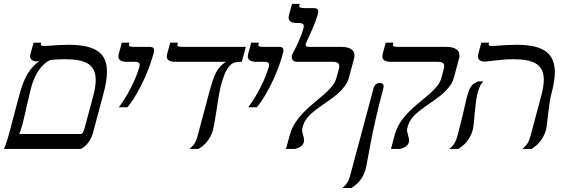

<svg xmlns="http://www.w3.org/2000/svg" viewBox="-49 -757 2860 976"><path d="M145.5 -445.8Q143.1 -445.3 141.4 -445.3Q139.6 -445.3 137.7 -445.3Q123.5 -445.3 113.8 -451.7Q104 -458 104 -471.2Q104 -475.6 105.5 -481L121.6 -540H160.6L159.2 -534.7Q158.7 -533.2 158.7 -531.2Q158.7 -527.3 162.4 -525.1Q166 -522.9 176.3 -522.9Q178.7 -522.9 182.4 -523.2Q186 -523.4 189.9 -523.9Q216.3 -526.4 245.4 -527.8Q274.4 -529.3 300.8 -529.3Q354 -529.3 391.1 -520.5Q428.2 -511.7 451.2 -494.6Q474.1 -477.5 484.4 -452.1Q494.6 -426.8 494.6 -393.1Q494.6 -368.7 490 -340.3Q485.4 -312 476.6 -279.8L423.3 -80.6Q416.5 -55.2 400.4 -33.2Q384.3 -11.2 361.8 0H-29.3Q-20.5 -18.6 -14.6 -37.6Q-8.8 -56.6 -3.4 -75.2L47.9 -269.5Q58.6 -308.6 69.3 -336.2Q80.1 -363.8 92.3 -383.5Q104.5 -403.3 118.7 -418Q132.8 -432.6 150.4 -446.3Q148.9 -446.3 147.7 -446Q146.5 -445.8 145.5 -445.8ZM108.9 -310.5Q106.4 -300.8 102.8 -285.6Q99.1 -270.5 95 -252.7Q90.8 -234.9 86.4 -215.3Q82 -195.8 77.9 -178Q73.7 -160.2 70.1 -145Q66.4 -129.9 64 -120.6Q61 -109.4 56.4 -96.2Q51.8 -83 48.8 -75.7H357.4Q369.1 -75.7 373.5 -85.2Q377.9 -94.7 380.9 -105.5L423.8 -264.6Q437.5 -314.5 437.5 -350.1Q437.5 -379.9 427.7 -400.4Q418 -420.9 398.4 -433.1Q378.9 -445.3 349.6 -450.7Q320.3 -456.1 281.2 -456.1Q264.6 -456.1 246.1 -455.1Q227.5 -454.1 208 -452.1Q177.7 -440.4 151.1 -404.1Q124.5 -367.7 108.9 -310.5Z M555.2 -211.9Q580.6 -245.6 599.6 -279.8Q618.7 -314 631.6 -342.5Q644.5 -371.1 651.1 -390.9Q657.7 -410.6 659.2 -415Q661.1 -421.4 661.1 -427.2Q661.1 -442.9 638.7 -442.9H593.3Q575.7 -442.9 564.2 -449.5Q552.7 -456.1 552.7 -470.2Q552.7 -475.1 554.2 -481L570.3 -540H609.4L606.9 -531.7Q606.4 -530.3 606.4 -528.3Q606.4 -523.4 612.8 -521Q619.1 -518.6 637.2 -518.6H714.8Q722.2 -518.6 728 -515.1Q733.9 -511.7 733.9 -500.5Q733.9 -494.1 731.9 -486.8Q725.1 -460.9 713.1 -426.8Q701.2 -392.6 684.3 -355.7Q667.5 -318.8 646.2 -281.5Q625 -244.1 599.1 -211.9Z M1200.7 -518.6 1180.2 -442.9H1169.4Q1153.3 -442.9 1140.1 -437.7Q1127 -432.6 1115.2 -418.9Q1103.5 -405.3 1093.3 -381.1Q1083 -356.9 1072.8 -318.4Q1070.3 -308.6 1067.1 -291.3Q1064 -273.9 1060.3 -252.2Q1056.6 -230.5 1053.2 -207Q1049.8 -183.6 1046.1 -162.1Q1042.5 -140.6 1039.3 -123Q1036.1 -105.5 1033.7 -96.2Q1028.3 -77.1 1020 -62Q1011.7 -46.9 1002 -35.2Q992.2 -23.4 981.4 -14.9Q970.7 -6.3 960.9 0H913.6Q924.8 -8.3 936 -22.2Q947.3 -36.1 955.1 -64.9L1009.8 -269.5Q1020.5 -310.1 1029.3 -338.1Q1038.1 -366.2 1047.9 -385.5Q1057.6 -404.8 1069.8 -418.2Q1082 -431.6 1099.1 -442.9H839.4Q821.8 -442.9 810.3 -449.5Q798.8 -456.1 798.8 -470.2Q798.8 -475.1 800.3 -481L816.4 -540H855.5L853 -531.7Q852.5 -530.8 852.5 -528.3Q852.5 -523.4 858.6 -521Q864.7 -518.6 883.3 -518.6Z M1212.9 -211.9Q1238.3 -245.6 1257.3 -279.8Q1276.4 -314 1289.3 -342.5Q1302.2 -371.1 1308.8 -390.9Q1315.4 -410.6 1316.9 -415Q1318.8 -421.4 1318.8 -427.2Q1318.8 -442.9 1296.4 -442.9H1251Q1233.4 -442.9 1221.9 -449.5Q1210.4 -456.1 1210.4 -470.2Q1210.4 -475.1 1211.9 -481L1228 -540H1267.1L1264.6 -531.7Q1264.2 -530.3 1264.2 -528.3Q1264.2 -523.4 1270.5 -521Q1276.9 -518.6 1294.9 -518.6H1372.6Q1379.9 -518.6 1385.7 -515.1Q1391.6 -511.7 1391.6 -500.5Q1391.6 -494.1 1389.6 -486.8Q1382.8 -460.9 1370.8 -426.8Q1358.9 -392.6 1342 -355.7Q1325.2 -318.8 1304 -281.5Q1282.7 -244.1 1256.8 -211.9Z M1495.6 -34.7Q1491.7 -21 1480.7 -12.9Q1469.7 -4.9 1451.2 0H1404.8L1423.8 -69.8Q1433.6 -106 1453.4 -135.3Q1473.1 -164.6 1497.3 -189Q1521.5 -213.4 1547.6 -234.6Q1573.7 -255.9 1596.9 -276.1Q1620.1 -296.4 1637.5 -317.1Q1654.8 -337.9 1661.1 -361.3L1673.8 -407.2Q1675.8 -413.6 1675.8 -419.9Q1675.8 -432.6 1667.5 -437.7Q1659.2 -442.9 1643.6 -442.9H1458Q1448.2 -442.9 1441.2 -449.7Q1434.1 -456.5 1434.1 -467.8Q1434.1 -471.7 1435.1 -475.8Q1436 -480 1438.5 -484.4Q1455.6 -516.6 1466.1 -539.8Q1476.6 -563 1482.4 -578.1Q1488.3 -593.3 1490.2 -601.3Q1492.2 -609.4 1493.2 -612.3Q1495.1 -618.7 1495.1 -624.5Q1495.1 -640.1 1472.7 -640.1H1458.5Q1440.9 -640.1 1429.4 -646.7Q1418 -653.3 1418 -667.5Q1418 -672.4 1419.4 -678.2L1435.5 -737.3H1474.6L1472.2 -729Q1471.7 -728 1471.7 -725.6Q1471.7 -720.7 1477.8 -718.3Q1483.9 -715.8 1502.4 -715.8H1548.8Q1556.2 -715.8 1562.3 -712.2Q1568.4 -708.5 1568.4 -697.3Q1568.4 -691.4 1566.4 -684.1Q1558.6 -655.8 1542.7 -618.4Q1526.9 -581.1 1507.8 -540.5Q1506.8 -538.1 1505.6 -535.2Q1504.4 -532.2 1504.4 -529.3Q1504.4 -524.9 1508.1 -521.7Q1511.7 -518.6 1522.5 -518.6H1687Q1717.3 -518.6 1735.1 -507.8Q1752.9 -497.1 1752.9 -475.6Q1752.9 -467.8 1751 -460.4L1725.6 -366.2Q1719.7 -341.3 1704.6 -320.6Q1689.5 -299.8 1668.9 -281.7Q1648.4 -263.7 1625 -247.6Q1601.6 -231.4 1578.9 -215.3Q1556.2 -199.2 1536.9 -182.9Q1517.6 -166.5 1505.4 -147.9Q1495.6 -132.8 1491.2 -117.7Q1486.8 -102.5 1486.8 -96.7Q1486.8 -84.5 1491.7 -70.6Q1496.6 -56.6 1496.6 -43.9Q1496.6 -41.5 1496.6 -39.3Q1496.6 -37.1 1495.6 -34.7Z M1935.1 -442.9Q1917.5 -442.9 1906 -449.5Q1894.5 -456.1 1894.5 -470.2Q1894.5 -475.1 1896 -481L1911.6 -540H1950.7L1948.7 -531.7Q1948.2 -530.3 1948.2 -527.8Q1948.2 -523.4 1954.3 -521Q1960.4 -518.6 1978.5 -518.6H2220.2Q2250.5 -518.6 2268.6 -507.8Q2286.6 -497.1 2286.6 -475.1Q2286.6 -467.8 2284.7 -460.4L2259.3 -366.2Q2253.4 -341.3 2238.3 -320.6Q2223.1 -299.8 2202.6 -281.7Q2182.1 -263.7 2158.7 -247.6Q2135.3 -231.4 2112.5 -215.3Q2089.8 -199.2 2070.6 -182.9Q2051.3 -166.5 2039.1 -147.9Q2029.3 -132.8 2024.7 -117.7Q2020 -102.5 2020 -97.2Q2020 -90.8 2021.7 -84.2Q2023.4 -77.6 2025.1 -70.6Q2026.9 -63.5 2028.6 -56.6Q2030.3 -49.8 2030.3 -43.5Q2030.3 -25.9 2017.8 -15.6Q2005.4 -5.4 1984.9 0H1938.5L1957 -69.8Q1966.8 -106.4 1986.3 -135.5Q2005.9 -164.6 2030.3 -189.2Q2054.7 -213.9 2081.1 -234.9Q2107.4 -255.9 2130.6 -276.1Q2153.8 -296.4 2171.1 -317.1Q2188.5 -337.9 2194.8 -361.3L2207 -407.2Q2208 -411.1 2208.5 -414.6Q2209 -418 2209 -420.9Q2209 -432.6 2200.9 -437.7Q2192.9 -442.9 2177.2 -442.9ZM1900.4 -311Q1877 -223.6 1861.1 -153.3Q1845.2 -83 1835.2 -30.8Q1825.2 21.5 1819.3 54.9Q1813.5 88.4 1810.1 102.5Q1804.7 121.6 1796.4 136.7Q1788.1 151.9 1778.3 163.6Q1768.6 175.3 1757.8 183.8Q1747.1 192.4 1737.8 198.7H1690.4Q1696.3 194.8 1701.9 189.5Q1707.5 184.1 1712.9 176.5Q1718.3 168.9 1722.9 158.4Q1727.5 147.9 1731.4 133.8L1850.6 -311Q1854 -323.2 1863 -329.3Q1872.1 -335.4 1881.8 -335.4Q1889.6 -335.4 1895.5 -331.1Q1901.4 -326.7 1901.4 -317.9Q1901.4 -315.9 1900.4 -311Z M2354 -96.2Q2348.6 -77.1 2340.3 -62Q2332 -46.9 2322.3 -35.2Q2312.5 -23.4 2301.8 -14.9Q2291 -6.3 2281.2 0H2234.4Q2239.7 -3.9 2245.6 -9.3Q2251.5 -14.6 2256.8 -22.2Q2262.2 -29.8 2267.1 -40.3Q2272 -50.8 2275.9 -64.9L2292 -127Q2293.5 -132.3 2296.1 -143.8Q2298.8 -155.3 2302.2 -169.2Q2305.7 -183.1 2309.1 -198.5Q2312.5 -213.9 2315.9 -227.8Q2319.3 -241.7 2321.8 -252.4Q2324.2 -263.2 2325.7 -268.1Q2330.6 -287.1 2335.7 -299.3Q2340.8 -311.5 2346.9 -319.6Q2353 -327.6 2361.3 -332.8Q2369.6 -337.9 2381.3 -343.3H2409.2Q2397.5 -334.5 2389.6 -316.2Q2381.8 -297.9 2376.7 -274.7Q2371.6 -251.5 2368.7 -225.1Q2365.7 -198.7 2363.5 -174.3Q2361.3 -149.9 2359.4 -129.2Q2357.4 -108.4 2354 -96.2ZM2726.1 -96.2Q2720.7 -77.1 2712.4 -62Q2704.1 -46.9 2694.3 -35.2Q2684.6 -23.4 2673.8 -14.9Q2663.1 -6.3 2653.3 0H2606Q2617.2 -8.3 2628.4 -22.2Q2639.6 -36.1 2647.5 -64.9L2702.1 -269.5Q2715.3 -317.9 2715.3 -351.6Q2715.3 -380.9 2705.6 -400.9Q2695.8 -420.9 2676.3 -433.1Q2656.7 -445.3 2627.4 -450.7Q2598.1 -456.1 2558.6 -456.1Q2529.3 -456.1 2492.9 -452.1Q2456.5 -448.2 2421.4 -444.3Q2418.9 -443.8 2414.1 -443.8Q2399.9 -443.8 2390.1 -450.7Q2380.4 -457.5 2380.4 -471.2Q2380.4 -475.6 2381.8 -481L2397.9 -540H2437L2435.5 -534.7Q2435.1 -533.2 2435.1 -531.2Q2435.1 -527.3 2438.7 -525.1Q2442.4 -522.9 2452.6 -522.9Q2455.1 -522.9 2458.7 -523.2Q2462.4 -523.4 2466.3 -523.9Q2492.7 -526.4 2522.2 -527.8Q2551.8 -529.3 2578.1 -529.3Q2630.9 -529.3 2667.7 -520.5Q2704.6 -511.7 2727.5 -494.1Q2750.5 -476.6 2761 -450.4Q2771.5 -424.3 2771.5 -390.1Q2771.5 -366.2 2766.8 -338.9Q2762.2 -311.5 2753.9 -279.8Q2748.5 -260.3 2744.6 -233.2Q2740.7 -206.1 2737.5 -179.2Q2734.4 -152.3 2731.7 -129.6Q2729 -106.9 2726.1 -96.2Z"/></svg>

Font: Arian Grqi
Style: Italic
Weight: 400
Italic angle: -15°
Designer: Ruben Hakobyan (Tarumian)
Foundry: Ruben Hakobyan (Tarumian)
Version: Version 1.002